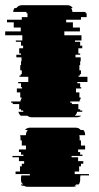

<svg xmlns="http://www.w3.org/2000/svg" viewBox="-30 -720 380 740"><path d="M51 -339H53V-344H48V-364H35V-379H55V-384H51V-399H40V-404H79V-424H45V-429H50V-434H54V-449H48V-469H51V-484H53V-499H33V-509H51V-514H44V-534H59V-544H51V-559H31V-564H56V-584H-10V-599H50V-614H23V-634H-3V-644H54V-654H76V-669H72V-674H21Q21 -682 26 -689H33Q41 -700 55 -700H229Q244 -700 250 -689H244Q249 -682 249 -674H300V-669H304V-654H282V-644H225V-634H251V-614H278V-599H218V-584H284V-564H259V-559H279V-544H287V-534H272V-514H279V-509H261V-499H281V-484H279V-469H276V-449H282V-434H278V-429H273V-424H307V-404H268V-399H279V-384H283V-379H263V-364H276V-344H281V-339H279V-334H277V-329H241V-324H247V-319H272V-299H279V-294H287V-289H267Q266 -280 258 -274H283Q277 -268 266 -268H92Q83 -268 75 -274H50Q43 -280 41 -289H60Q60 -291 59.5 -292Q59 -293 59 -294H51V-299H44V-319H19V-324H13V-329H49V-334H51ZM258 -49H313V-44H280V-39H279V-27Q279 -22 278 -19Q276 -15 276 -14H277Q276 -12 273 -9H264Q260 -5 258 -4H266Q259 0 251 0H77Q68 0 63 -4H56Q52 -5 50 -9H59Q56 -12 55 -14H54L52 -19Q51 -22 51 -27V-39H52V-44H85V-49H30V-59H47V-79H54V-89H63V-99H43V-114H18V-119H60V-124H51V-134H43V-144H70V-159H54V-179H49V-194H48V-199H70V-201Q70 -210 77 -219H66Q74 -228 86 -228H260Q274 -228 281 -219H291Q298 -212 298 -201V-199H276V-194H277V-179H282V-159H298V-144H271V-134H279V-124H288V-119H246V-114H271V-99H291V-89H282V-79H275V-59H258Z"/></svg>

Font: Rubik Glitch
Style: Regular
Weight: 400
Designer: Hubert and Fischer, NaN
Foundry: Hubert and Fischer, NaN
Version: Version 2.200